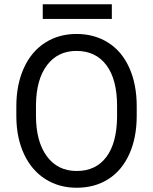

<svg xmlns="http://www.w3.org/2000/svg" viewBox="-20 -882 728 912"><path d="M57.6 0ZM629.4 -332.5Q629.4 -228 594.2 -150.1Q559.1 -72.3 494.6 -31.2Q430.2 9.8 344.2 9.8Q260.3 9.8 195.3 -31.5Q130.4 -72.8 94.5 -149.2Q58.6 -225.6 57.6 -326.2V-377.4Q57.6 -480 93.3 -558.6Q128.9 -637.2 194.1 -679Q259.3 -720.7 343.3 -720.7Q428.7 -720.7 493.9 -679.4Q559.1 -638.2 594.2 -559.8Q629.4 -481.4 629.4 -377.4ZM536.1 -378.4Q536.1 -504.9 485.4 -572.5Q434.6 -640.1 343.3 -640.1Q254.4 -640.1 203.4 -572.5Q152.3 -504.9 150.9 -384.8V-332.5Q150.9 -210 202.4 -139.9Q253.9 -69.8 344.2 -69.8Q435.1 -69.8 484.9 -136Q534.7 -202.1 536.1 -325.7ZM511.2 -792H183.1V-861.8H511.2Z"/></svg>

Font: Roboto
Style: Regular
Weight: 400
Designer: Google
Version: Version 2.134; 2016; ttfautohint (v1.6)